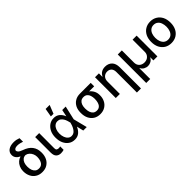

<svg xmlns="http://www.w3.org/2000/svg" viewBox="207 -2067 3562 3562"><g transform="rotate(-45 1988.0 -286.0)"><path d="M157 -722Q210 -761 299 -761Q336 -761 367 -755Q393 -750 431 -736V-643Q406 -652 375 -660Q339 -669 304 -669Q263 -669 241 -655Q219 -639 219 -618Q219 -601 238 -580Q257 -559 317 -537Q430 -498 481 -429Q533 -361 533 -261V-251Q533 -175 504 -117Q476 -59 420 -24Q367 10 290 10Q212 10 159 -24Q104 -57 75 -116Q45 -175 45 -249V-259Q45 -311 67 -361Q88 -408 124 -439Q159 -470 204 -482L203 -484Q157 -506 132 -539Q106 -571 106 -618Q106 -683 157 -722ZM174 -167Q189 -127 217 -105Q244 -82 290 -82Q336 -82 363 -105Q391 -127 405 -167Q419 -207 419 -254V-263Q419 -300 403 -338Q387 -375 358 -402Q328 -429 290 -436Q246 -436 217 -412Q189 -390 174 -350Q160 -310 160 -263V-254Q160 -209 174 -167Z M773 -100Q791 -89 816 -89Q832 -89 840 -91Q844 -92 848.5 -93Q853 -94 857 -94V-5Q843 0 825 3Q808 7 780 7Q722 7 687 -27Q651 -60 651 -141V-545H756L755 -147Q755 -111 773 -100Z M1019 -26Q968 -61 938 -126Q910 -189 910 -273Q910 -355 940 -418Q970 -480 1023 -517Q1076 -553 1143 -553Q1213 -553 1261 -513Q1307 -473 1331 -411H1333L1361 -545H1452L1390 -273L1459 0H1368L1336 -133H1335Q1307 -68 1261 -29Q1213 11 1143 11Q1069 11 1019 -26ZM1287 -333Q1276 -368 1259 -395Q1241 -423 1215 -443Q1189 -462 1151 -462Q1110 -462 1080 -438Q1049 -414 1032 -371Q1014 -328 1014 -272Q1014 -218 1031 -173Q1047 -130 1077 -105Q1105 -80 1146 -80Q1183 -80 1209 -99Q1235 -118 1254 -149Q1272 -177 1285 -212Q1297 -244 1303 -271V-273V-274Q1297 -303 1287 -333ZM1263 -777 1197 -610H1128L1157 -777Z M1594 -402Q1625 -463 1678 -494Q1731 -528 1809 -528H2091V-437H1958Q2000 -405 2025 -357Q2050 -310 2050 -249V-239Q2050 -172 2022 -116Q1994 -59 1940 -25Q1885 10 1810 10Q1733 10 1678 -25Q1624 -60 1594 -122Q1566 -181 1566 -259V-270Q1566 -345 1594 -402ZM1694 -170Q1708 -129 1735 -106Q1764 -82 1810 -82Q1855 -82 1882 -106Q1911 -131 1922 -170Q1935 -214 1935 -259V-270Q1935 -311 1922 -353Q1911 -389 1882 -414Q1853 -437 1809 -437Q1764 -437 1735 -414Q1708 -391 1694 -353Q1681 -315 1681 -270V-259Q1681 -209 1694 -170Z M2221 0V-545H2323V-457H2330Q2350 -501 2389 -526Q2430 -553 2491 -553Q2574 -553 2626 -501Q2677 -449 2677 -347V205H2570V-334Q2570 -394 2540 -427Q2508 -461 2455 -461Q2400 -461 2364 -425Q2328 -389 2328 -324V0Z M2925 -545V-226Q2925 -165 2963 -127Q3003 -89 3066 -89Q3129 -89 3168 -128Q3207 -166 3207 -226V-545H3313V0H3208V-80H3204Q3185 -40 3147 -18Q3108 4 3066 4Q3023 4 2984 -18Q2946 -40 2927 -80H2922V202H2818V-545Z M3541 -24Q3484 -60 3452 -123Q3421 -185 3421 -270Q3421 -356 3452 -419Q3486 -484 3541 -517Q3598 -553 3675 -553Q3752 -553 3809 -517Q3866 -482 3898 -419Q3929 -356 3929 -270Q3929 -185 3898 -123Q3868 -61 3809 -24Q3751 11 3675 11Q3599 11 3541 -24ZM3758 -104Q3791 -131 3806 -175Q3822 -217 3822 -271Q3822 -323 3806 -367Q3791 -412 3758 -437Q3725 -464 3675 -464Q3626 -464 3593 -437Q3561 -412 3544 -367Q3528 -323 3528 -271Q3528 -217 3544 -175Q3560 -131 3593 -104Q3627 -78 3675 -78Q3724 -78 3758 -104Z"/></g></svg>

Font: Sinter Medium
Style: Regular
Weight: 500
Foundry: Adobe & rsms
Version: Version 1.000